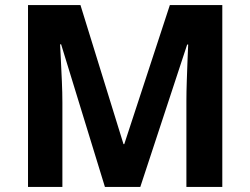

<svg xmlns="http://www.w3.org/2000/svg" viewBox="-20 -734 983 754"><path d="M392 0 220 -560H216Q217 -540 219 -500Q221 -460 223 -414.5Q225 -369 225 -332V0H90V-714H296L465 -168H468L647 -714H853V0H712V-338Q712 -372 713.5 -416Q715 -460 716.5 -499.5Q718 -539 719 -559H715L531 0Z"/></svg>

Font: Noto Sans Armenian
Style: Bold
Weight: 700
Version: Version 2.007